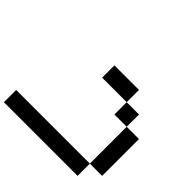

<svg xmlns="http://www.w3.org/2000/svg" viewBox="-191 -1129 1382 1382"><g transform="rotate(-45 500.0 -437.5)"><path d="M0 -125V-875H125V-125ZM125 -125H500V0H125ZM500 -125V-250H625V-125ZM625 -250V-500H750V-250Z"/></g></svg>

Font: Galmuri7 Regular
Style: Regular
Weight: 400
Designer: Lee Minseo (quiple)
Version: Version 2.399;hotconv 1.1.1;makeotfexe 2.6.0 DEVELOPMENT